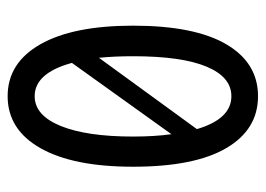

<svg xmlns="http://www.w3.org/2000/svg" viewBox="-114 -554 679 490"><g transform="rotate(-90 225.0 -308.5)"><path d="M225 11Q140 11 92.5 -70Q45 -151 45 -308Q45 -461 92.5 -544.5Q140 -628 225 -628Q310 -628 357.5 -544.5Q405 -461 405 -308Q405 -151 357.5 -70Q310 11 225 11ZM122 -308Q122 -253 128 -210L310 -464Q284 -559 225 -559Q176 -559 149 -492.5Q122 -426 122 -308ZM225 -57Q274 -57 300.5 -120.5Q327 -184 327 -308Q327 -356 323 -395L141 -145Q167 -57 225 -57Z"/></g></svg>

Font: Inconsolata SemiCondensed Medium
Style: Regular
Weight: 500
Width: 4
Monospace: yes
Designer: Raph Levien, Cyreal, Brenton Simpson
Foundry: Raph Levien, Cyreal, Google
Version: Version 3.001; ttfautohint (v1.8.2.53-6de2)